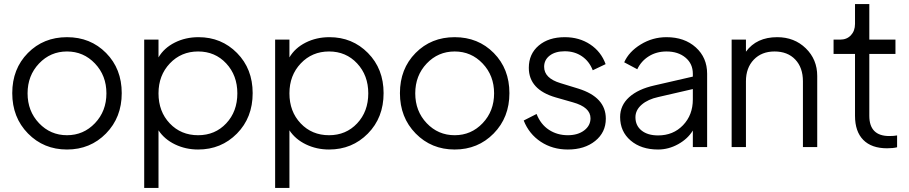

<svg xmlns="http://www.w3.org/2000/svg" viewBox="-20 -720 4452 940"><path d="M499 -66.5Q422 12 308 12Q194 12 117 -66.5Q40 -145 40 -264Q40 -383 116.5 -460.5Q193 -538 308 -538Q423 -538 499.5 -460.5Q576 -383 576 -264Q576 -145 499 -66.5ZM171 -117Q227 -58 308 -58Q389 -58 445 -117Q501 -176 501 -263Q501 -350 445 -409Q389 -468 308 -468Q227 -468 171 -409Q115 -350 115 -263Q115 -176 171 -117Z M952 -538Q1064 -538 1140.5 -460.5Q1217 -383 1217 -264Q1217 -144 1140 -66Q1063 12 950 12Q889 12 837 -13Q785 -38 756 -82V200H686V-526H756V-439Q783 -485 835.5 -511.5Q888 -538 952 -538ZM950 -58Q1033 -58 1087.5 -116Q1142 -174 1142 -263Q1142 -351 1087.5 -409.5Q1033 -468 950 -468Q867 -468 811.5 -409.5Q756 -351 756 -263Q756 -174 811 -116Q866 -58 950 -58Z M1593 -538Q1705 -538 1781.5 -460.5Q1858 -383 1858 -264Q1858 -144 1781 -66Q1704 12 1591 12Q1530 12 1478 -13Q1426 -38 1397 -82V200H1327V-526H1397V-439Q1424 -485 1476.5 -511.5Q1529 -538 1593 -538ZM1591 -58Q1674 -58 1728.5 -116Q1783 -174 1783 -263Q1783 -351 1728.5 -409.5Q1674 -468 1591 -468Q1508 -468 1452.5 -409.5Q1397 -351 1397 -263Q1397 -174 1452 -116Q1507 -58 1591 -58Z M2397 -66.5Q2320 12 2206 12Q2092 12 2015 -66.5Q1938 -145 1938 -264Q1938 -383 2014.5 -460.5Q2091 -538 2206 -538Q2321 -538 2397.5 -460.5Q2474 -383 2474 -264Q2474 -145 2397 -66.5ZM2069 -117Q2125 -58 2206 -58Q2287 -58 2343 -117Q2399 -176 2399 -263Q2399 -350 2343 -409Q2287 -468 2206 -468Q2125 -468 2069 -409Q2013 -350 2013 -263Q2013 -176 2069 -117Z M2760 12Q2685 12 2627.5 -26Q2570 -64 2544 -130L2607 -162Q2627 -111 2667.5 -84.5Q2708 -58 2760 -58Q2809 -58 2840 -81.5Q2871 -105 2871 -141Q2871 -195 2785 -219L2701 -243Q2569 -281 2569 -388Q2569 -456 2617.5 -497Q2666 -538 2745 -538Q2816 -538 2869.5 -502.5Q2923 -467 2945 -406L2882 -376Q2865 -420 2829 -444.5Q2793 -469 2745 -469Q2699 -469 2671.5 -448Q2644 -427 2644 -393Q2644 -337 2724 -313L2812 -286Q2946 -244 2946 -139Q2946 -72 2894 -30Q2842 12 2760 12Z M3243 -538Q3331 -538 3386.5 -488Q3442 -438 3442 -359V0H3372V-81Q3347 -40 3300 -14Q3253 12 3202 12Q3119 12 3067.5 -32Q3016 -76 3016 -147Q3016 -204 3060 -244Q3104 -284 3185 -302L3372 -345V-359Q3372 -408 3336 -438Q3300 -468 3243 -468Q3194 -468 3156.5 -444.5Q3119 -421 3100 -381L3036 -415Q3059 -467 3117 -502.5Q3175 -538 3243 -538ZM3202 -57Q3276 -57 3324 -107Q3372 -157 3372 -233V-284L3203 -245Q3152 -234 3121.5 -207.5Q3091 -181 3091 -146Q3091 -105 3121 -81Q3151 -57 3202 -57Z M3785 -538Q3869 -538 3925 -483.5Q3981 -429 3981 -348V0H3911V-322Q3911 -389 3873.5 -428.5Q3836 -468 3772 -468Q3709 -468 3670.5 -428Q3632 -388 3632 -322V0H3562V-526H3632V-467Q3684 -538 3785 -538Z M4323 6Q4247 6 4206.5 -35Q4166 -76 4166 -153V-456H4061V-526H4093Q4126 -526 4146 -547.5Q4166 -569 4166 -603V-700H4236V-526H4364V-456H4236V-153Q4236 -54 4334 -54Q4357 -54 4372 -57V1Q4352 6 4323 6Z"/></svg>

Font: Plus Jakarta Display Light
Style: Regular
Weight: 300
Designer: Gumpita Rahayu
Foundry: Tokotype Studio
Version: Version 1.000;hotconv 1.0.109;makeotfexe 2.5.65596